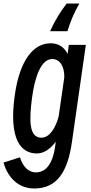

<svg xmlns="http://www.w3.org/2000/svg" viewBox="-44 -836 519 1096"><path d="M341 -658C359 -715 376 -758 409 -816H337C300 -769 271 -721 242 -658ZM367 -28 446 -580H349L342 -528C322 -568 289 -589 245 -589C147 -589 68 -493 40 -290C5 -38 77 40 166 40C207 40 244 14 274 -27C262 100 218 148 160 148C120 148 86 116 70 62L-24 92C3 185 67 240 151 240C283 240 343 143 367 -28ZM139 -279C155 -399 191 -499 254 -499C299 -499 324 -456 323 -395L291 -172C275 -110 241 -50 192 -50C121 -50 122 -150 139 -279Z"/></svg>

Font: Smiley Sans Oblique
Style: Regular
Weight: 400
Italic angle: -8°
Designer: oooooohmygosh, Nagisa Chen, Janine Sui, Heda Shi, Jian Li
Foundry: atelierAnchor
Version: Version 2.0.1